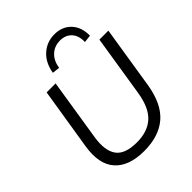

<svg xmlns="http://www.w3.org/2000/svg" viewBox="-255 -1083 1240 1240"><g transform="rotate(-45 365.0 -463.0)"><path d="M334 9Q196 9 130.5 -64Q65 -137 88 -281L156 -705H238L171 -282Q154 -173 193 -118.5Q232 -64 341 -64Q437 -64 494.5 -115Q552 -166 571 -283L638 -705H720L652 -277Q628 -128 548.5 -59.5Q469 9 334 9ZM325 -760 274 -766Q287 -845 337 -890Q387 -935 457 -935Q527 -935 570.5 -889.5Q614 -844 613 -766L561 -760Q563 -817 533.5 -849Q504 -881 454 -881Q403 -881 368.5 -849Q334 -817 325 -760Z"/></g></svg>

Font: Mulish
Style: Italic
Weight: 400
Italic angle: -9°
Designer: Vernon Adams
Foundry: Vernon Adams
Version: Version 3.603; ttfautohint (v1.8.3)